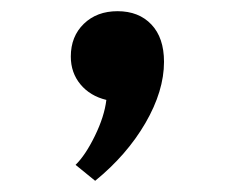

<svg xmlns="http://www.w3.org/2000/svg" viewBox="-20 -169 412 343"><path d="M150 154Q206.5 108 239.8 50.8Q273 -6.5 273 -58.5Q273 -101.5 250.5 -125.2Q228 -149 190 -149Q153 -149 129.8 -126.5Q106.5 -104 106.5 -68Q106.5 -39 123.8 -18.2Q141 2.5 170 9.5Q166.5 39 149.5 73.8Q132.5 108.5 115 125.5Z"/></svg>

Font: Spartan SemiBold
Style: Regular
Weight: 600
Designer: Matt Bailey, Mirko Velimirovic
Foundry: Matt Bailey
Version: Version 1.003; ttfautohint (v1.8.3)